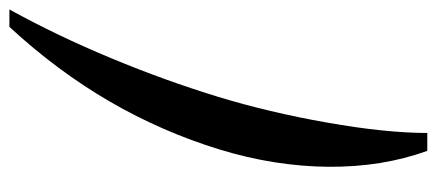

<svg xmlns="http://www.w3.org/2000/svg" viewBox="-280 -591 928 408"><g transform="rotate(-90 184.0 -387.0)"><path d="M182.4 -388C205.3 -462.7 232.5 -538.2 264.2 -614.5C295.9 -690.8 330.4 -763 367.9 -831H330.9C268.1 -763 215.2 -691.8 172.1 -617.5C129 -543.2 95.1 -465.3 70.2 -384C46.4 -306 34.2 -229 33.6 -153C33 -77 44.3 -7 67.4 57H105.4C105.5 -2.3 112.9 -73.3 127.5 -156C142.1 -238.7 160.4 -316 182.4 -388Z"/></g></svg>

Font: Din Kursivschrift
Style: Condensed Italic Polish
Weight: 400
Version: Version 1.07